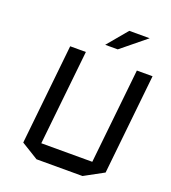

<svg xmlns="http://www.w3.org/2000/svg" viewBox="-161 -1027 1026 1150"><g transform="rotate(20 352.5 -451.5)"><path d="M588 -700H688L621 -62L498 5H205L96 -62L163 -700H263L199 -95H524ZM357 -780 464 -908H594L437 -780Z"/></g></svg>

Font: Quantico
Style: Italic
Weight: 400
Italic angle: -12°
Designer: Matt Desmond
Foundry: MADtype
Version: Version 2.002